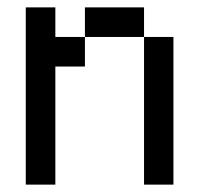

<svg xmlns="http://www.w3.org/2000/svg" viewBox="-20 -500 540 520"><path d="M129.9 -480V-399.9H210V-319.8H129.9V0H49.8V-480ZM449.7 0H370.1V-399.9H449.7ZM370.1 -399.9H210V-480H370.1Z"/></svg>

Font: W95FA
Style: Regular
Weight: 400
Designer: FontsArena.com
Foundry: Alina Sava
Version: Version 1.002;Fontself Maker 3.4.0